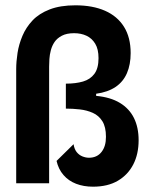

<svg xmlns="http://www.w3.org/2000/svg" viewBox="-20 -690 564 723"><path d="M330 13Q295 13 266.5 2Q238 -9 219 -31Q200 -53 193 -84L257 -147Q260 -128 269 -117Q278 -106 290.5 -101Q303 -96 315 -96Q330 -96 342 -101.5Q354 -107 362.5 -118Q371 -129 375 -143Q379 -157 379 -175Q379 -212 365.5 -233.5Q352 -255 329.5 -265Q307 -275 280.5 -278Q254 -281 228 -281V-375Q265 -375 292.5 -383Q320 -391 335.5 -412Q351 -433 351 -471Q351 -505 338.5 -525.5Q326 -546 305.5 -555.5Q285 -565 259 -565Q231 -565 213 -555.5Q195 -546 185.5 -532Q176 -518 171.5 -501Q167 -484 166 -467.5Q165 -451 165 -439V0H41V-430Q41 -458 46 -490.5Q51 -523 64.5 -555Q78 -587 102.5 -613Q127 -639 167 -654.5Q207 -670 264 -670Q329 -670 375.5 -649.5Q422 -629 447 -589Q472 -549 472 -490Q472 -447 458 -414.5Q444 -382 415 -362.5Q386 -343 342 -337V-329Q396 -324 431.5 -302.5Q467 -281 484.5 -245.5Q502 -210 502 -162Q502 -110 482 -71Q462 -32 424 -9.5Q386 13 330 13Z"/></svg>

Font: Bricolage Grotesque 72pt SemiCondensed SemiBold
Style: Regular
Weight: 600
Width: 4
Designer: Mathieu Triay
Foundry: Atelier Triay
Version: Version 1.001;gftools[0.9.33.dev8+g029e19f]